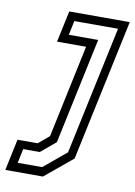

<svg xmlns="http://www.w3.org/2000/svg" viewBox="-158 -595 597 850"><g transform="rotate(10 140.5 -170.0)"><path d="M-73.5 200 -43.5 59H47L95.5 18.5L184 -399H53.5L83.5 -540H355.5L220 97L95.5 200ZM-25 159.5H85L186.5 75L309.5 -502H113L99.5 -438H231.5L130 39.5L63 95.5H-11.5Z"/></g></svg>

Font: Tourney Condensed Regular
Style: Italic
Weight: 400
Width: 3
Italic angle: -12°
Designer: Tyler Finck
Foundry: Etcetera Type Co
Version: Version 1.010; ttfautohint (v1.8.3)